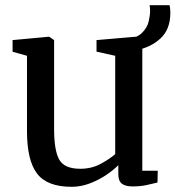

<svg xmlns="http://www.w3.org/2000/svg" viewBox="-20 -709 676 740"><path d="M491 9.5Q463.5 9.5 449.8 -1Q436 -11.5 436 -38V-72.5Q417.5 -53.5 388.8 -34.2Q360 -15 325.8 -2Q291.5 11 256 11Q162 11 123 -39.8Q84 -90.5 84 -204.5V-494L28.5 -509.5V-554.5L168.5 -567.5H169.5L188.5 -554.5V-212Q188.5 -129.5 208.2 -94Q228 -58.5 289.5 -58.5Q333.5 -58.5 369 -78Q404.5 -97.5 424 -115V-494L352 -510V-554.5L503.5 -567.5H505L528.5 -554.5V-51H588L587 -5.5Q570 -1.5 546 4Q522 9.5 491 9.5ZM499.5 -514 464.5 -556Q507.5 -562.5 527.5 -582.5Q547.5 -602.5 553 -626.2Q558.5 -650 558.5 -668Q558.5 -675 557.8 -680.5Q557 -686 556.5 -689H633.5Q634.5 -684 635.5 -676.8Q636.5 -669.5 636.5 -659Q636.5 -596 598.5 -560.8Q560.5 -525.5 499.5 -514Z"/></svg>

Font: Merriweather
Style: Regular
Weight: 400
Designer: Eben Sorkin
Foundry: Eben Sorkin
Version: Version 2.100; ttfautohint (v1.7.19-72a1) -l 8 -r 50 -G 200 